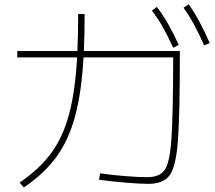

<svg xmlns="http://www.w3.org/2000/svg" viewBox="-20 -835 978 872"><path d="M429.7 -18.6 434.6 -47.9Q478.5 -41 543.7 -35.6Q608.9 -30.3 648.4 -30.3Q705.1 -30.3 728 -63.2Q751 -96.2 758.5 -203.4Q766.1 -310.5 766.6 -574.2H359.4Q350.1 -413.1 320.6 -305.2Q291 -197.3 235.6 -121.6Q180.2 -45.9 87.9 16.6L69.3 -5.9Q158.7 -66.9 211.9 -138.9Q265.1 -210.9 293.2 -314.2Q321.3 -417.5 330.1 -574.2H58.6V-603.5H331.5Q335 -675.3 335 -771.5H364.3Q364.3 -675.3 360.8 -603.5H796.9V-589.8Q796.9 -309.6 787.8 -193.4Q778.8 -77.1 750.2 -38.6Q721.7 0 653.3 0Q613.8 0 546.6 -5.9Q479.5 -11.7 429.7 -18.6ZM669.9 -787.1 692.4 -803.7Q720.7 -766.1 744.1 -725.1Q767.6 -684.1 792 -630.9L766.6 -618.2Q742.2 -671.9 719.5 -711.7Q696.8 -751.5 669.9 -787.1ZM813.5 -799.8 836.9 -815.4Q864.3 -776.9 886.2 -735.6Q908.2 -694.3 932.6 -639.6L907.2 -628.9Q883.3 -683.1 861.3 -723.4Q839.4 -763.7 813.5 -799.8Z"/></svg>

Font: Pretendard JP Thin
Style: Regular
Weight: 100
Designer: Base glyphs from Inter by Rasmus Andersson; Hangeul glyphs from Noto Sans CJK(Source Han Sans) by Jang Soo-young and Kan
Foundry: Kil Hyung-jin
Version: Version 1.309